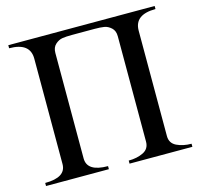

<svg xmlns="http://www.w3.org/2000/svg" viewBox="-101 -797 947 906"><g transform="rotate(-15 372.5 -344.0)"><path d="M730 0H423V-15Q464 -15 494.5 -30Q525 -45 525 -80V-595Q525 -622 509 -636.5Q493 -651 475 -654Q457 -657 428 -657H317Q288 -657 270 -654Q252 -651 236 -636.5Q220 -622 220 -595V-80Q220 -15 322 -15V0H15V-15Q117 -15 117 -80V-595Q117 -673 15 -673V-688H730V-673Q627 -673 627 -595V-80Q627 -45 658 -30Q689 -15 730 -15Z"/></g></svg>

Font: Veleka
Style: Italic
Weight: 400
Italic angle: -12°
Designer: Stefan Peev, Context Ltd, 2016; SIL International, 1997-2014.
Foundry: Stefan Peev, Context Ltd, 2016
Version: Version 1.000